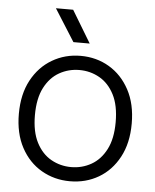

<svg xmlns="http://www.w3.org/2000/svg" viewBox="-52 -754 652 810"><g transform="rotate(5 274.0 -349.0)"><path d="M274 12Q208 12 153.5 -19.5Q99 -51 67 -110.5Q35 -170 35 -253Q35 -336 67 -395.5Q99 -455 153.5 -487Q208 -519 274 -519Q341 -519 395 -487Q449 -455 481 -395.5Q513 -336 513 -253Q513 -170 481 -110.5Q449 -51 395 -19.5Q341 12 274 12ZM274 -48Q320 -48 359 -70Q398 -92 421.5 -137.5Q445 -183 445 -253Q445 -324 421.5 -369.5Q398 -415 359 -437Q320 -459 274 -459Q228 -459 189 -437Q150 -415 126.5 -369.5Q103 -324 103 -253Q103 -183 126.5 -137.5Q150 -92 189 -70Q228 -48 274 -48ZM225 -710 307 -574H238L152 -710Z"/></g></svg>

Font: TikTok Sans Light
Style: Regular
Weight: 300
Version: Version 4.000